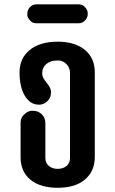

<svg xmlns="http://www.w3.org/2000/svg" viewBox="-20 -868 539 897"><path d="M197.8 -481.4Q218.3 -456.5 218.3 -440.2Q218.3 -423.8 213.9 -413.3Q209.5 -402.8 201.7 -395.5Q184.6 -378.9 162.4 -378.9Q140.1 -378.9 123.8 -390.1Q107.4 -401.4 95.7 -420.9Q71.3 -462.4 71.3 -529.3Q71.3 -595.2 118.2 -633.8Q165.5 -673.3 249.5 -673.3Q331.1 -673.3 377.9 -633.8Q422.9 -595.7 422.9 -529.8V-135.3Q422.9 -68.4 377 -29.3Q331.5 9.3 249.5 9.3Q167.5 9.3 121.1 -29.3Q76.2 -66.9 76.2 -133.8V-293Q76.2 -316.9 88.9 -329.1Q109.9 -350.6 128.2 -350.6Q146.5 -350.6 157 -346.2Q167.5 -341.8 175.3 -334Q191.9 -317.4 191.9 -293V-130.9Q191.9 -106 208.5 -92.5Q225.1 -79.1 249.8 -79.1Q274.4 -79.1 290.8 -92.5Q307.1 -106 307.1 -130.9V-527.3Q307.1 -551.8 290.3 -568.6Q273.4 -585.4 251.7 -585.4Q230 -585.4 217.3 -580.8Q204.6 -576.2 195.8 -568.4Q187 -560.5 182.1 -550Q177.2 -539.6 177.2 -525.9Q177.2 -512.2 183.6 -501.7Q189.9 -491.2 197.8 -481.4ZM377.4 -772.5Q365.2 -759.3 347.2 -759.3H150.4Q133.3 -759.3 124 -768.6Q107.4 -785.2 107.4 -798.8Q107.4 -812.5 110.8 -820.6Q114.3 -828.6 120.1 -835Q132.3 -847.7 150.4 -847.7H347.2Q364.3 -847.7 373.8 -838.1Q383.3 -828.6 386.7 -820.6Q390.1 -812.5 390.1 -803.5Q390.1 -794.4 386.7 -786.4Q383.3 -778.3 377.4 -772.5Z"/></svg>

Font: Supermercado
Style: Regular
Weight: 400
Designer: James Grieshaber
Foundry: James Grieshaber
Version: Version 1.002